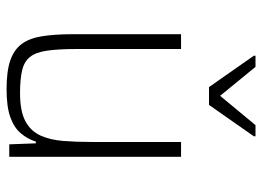

<svg xmlns="http://www.w3.org/2000/svg" viewBox="-124 -646 779 570"><g transform="rotate(90 265.0 -361.5)"><path d="M245 8Q192 8 160 -3Q128 -14 111 -37Q94 -60 88 -98Q82 -136 82 -190V-510H126V-199Q126 -145 131 -111.5Q136 -78 150 -61Q164 -44 190 -38Q216 -32 257 -32Q311 -32 340.5 -48Q370 -64 383 -93Q396 -122 399 -161Q402 -200 402 -246V-510H446V0H409L406 -79H401Q393 -54 376 -34Q359 -14 328 -3Q297 8 245 8ZM239 -593 146 -726V-731H179L265 -626L352 -731H385V-726L292 -593Z"/></g></svg>

Font: Saira SemiCondensed ExtraLight
Style: Regular
Weight: 250
Width: 4
Designer: Hector Gatti with collaboration of the Omnibus-Type team
Foundry: Omnibus-Type
Version: Version 1.101